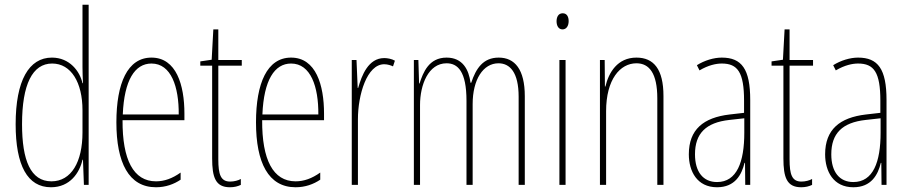

<svg xmlns="http://www.w3.org/2000/svg" viewBox="-20 -780 3829 810"><path d="M195 10C276 10 316 -52 328 -106H330L334 0H354V-760H328V-497C328 -475 329 -454 330 -429H328C317 -479 274 -537 199 -537C102 -537 46 -440 46 -256C46 -82 96 10 195 10ZM197 -15C109 -15 73 -104 73 -256C73 -424 117 -512 200 -512C280 -512 328 -432 328 -315V-221C328 -97 281 -15 197 -15Z M619 -537C518 -537 471 -429 471 -264C471 -94 523 10 638 10C679 10 714 -3 742 -22V-52C707 -27 673 -15 638 -15C543 -15 496 -106 497 -273H758V-301C758 -421 724 -537 619 -537ZM619 -512C702 -512 735 -414 734 -297H498C504 -442 549 -512 619 -512Z M951 -14C911 -14 901 -44 901 -108V-503H1000V-527H901V-656H880L873 -528L825 -521V-503H875V-112C875 -32 889 10 950 10C969 10 983 6 996 0V-25C986 -19 968 -14 951 -14Z M1208 -537C1107 -537 1060 -429 1060 -264C1060 -94 1112 10 1227 10C1268 10 1303 -3 1331 -22V-52C1296 -27 1262 -15 1227 -15C1132 -15 1085 -106 1086 -273H1347V-301C1347 -421 1313 -537 1208 -537ZM1208 -512C1291 -512 1324 -414 1323 -297H1087C1093 -442 1138 -512 1208 -512Z M1601 -535C1534 -535 1506 -462 1491 -409H1489L1484 -527H1464V0H1490V-277C1490 -380 1528 -509 1601 -509C1615 -509 1630 -504 1638 -500L1646 -524C1632 -532 1614 -535 1601 -535Z M2084 -537C2018 -537 1988 -491 1968 -431H1965C1958 -486 1932 -537 1864 -537C1789 -537 1765 -474 1750 -428H1748L1745 -527H1726V0H1752V-337C1752 -422 1787 -513 1864 -513C1911 -513 1948 -479 1948 -355V0H1974V-341C1974 -444 2018 -513 2083 -513C2131 -513 2168 -475 2168 -372V0H2194V-374C2194 -487 2152 -537 2084 -537Z M2354 -724C2334 -724 2328 -706 2328 -690C2328 -672 2336 -656 2353 -656C2369 -656 2379 -670 2379 -691C2379 -707 2373 -724 2354 -724ZM2366 -527H2340V0H2366Z M2665 -537C2585 -537 2548 -474 2534 -415H2532L2531 -527H2511V0H2537V-311C2537 -445 2596 -513 2665 -513C2719 -513 2753 -471 2753 -365V0H2779V-375C2779 -488 2738 -537 2665 -537Z M3025 -537C2991 -537 2952 -525 2920 -505L2931 -483C2968 -505 3001 -512 3025 -512C3092 -512 3119 -475 3119 -355V-304L3058 -297C2948 -284 2886 -234 2886 -129C2886 -57 2921 10 3005 10C3081 10 3109 -43 3121 -93H3123L3124 0H3145V-358C3145 -489 3109 -537 3025 -537ZM3057 -274 3120 -281V-220C3120 -97 3089 -12 3005 -12C2947 -12 2912 -54 2912 -129C2912 -217 2958 -263 3057 -274Z M3361 -14C3321 -14 3311 -44 3311 -108V-503H3410V-527H3311V-656H3290L3283 -528L3235 -521V-503H3285V-112C3285 -32 3299 10 3360 10C3379 10 3393 6 3406 0V-25C3396 -19 3378 -14 3361 -14Z M3600 -537C3566 -537 3527 -525 3495 -505L3506 -483C3543 -505 3576 -512 3600 -512C3667 -512 3694 -475 3694 -355V-304L3633 -297C3523 -284 3461 -234 3461 -129C3461 -57 3496 10 3580 10C3656 10 3684 -43 3696 -93H3698L3699 0H3720V-358C3720 -489 3684 -537 3600 -537ZM3632 -274 3695 -281V-220C3695 -97 3664 -12 3580 -12C3522 -12 3487 -54 3487 -129C3487 -217 3533 -263 3632 -274Z"/></svg>

Font: Noto Sans Malayalam ExtraCondensed Thin
Style: Regular
Weight: 100
Width: 2
Designer: Jelle Bosma - Monotype Design Team
Foundry: Monotype Imaging Inc.
Version: Version 2.104